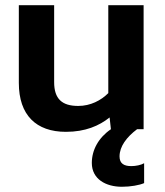

<svg xmlns="http://www.w3.org/2000/svg" viewBox="-20 -494 632 734"><path d="M482 141C455 141 437 132 437 104C437 66 464 30 504 0H529V-474H394V-138C366 -110 326 -89 279 -89C217 -89 187 -116 187 -180V-474H52V-177C52 -54 118 10 232 10C306 10 359 -13 399 -45L404 0C357 32 331 79 331 129C331 191 385 220 446 220C479 220 513 214 531 206V130C519 137 499 141 482 141Z"/></svg>

Font: Kanit Medium
Style: Regular
Weight: 500
Designer: Katatrad Team
Foundry: CadsonDemak
Version: Version 1.000;PS 001.000;hotconv 1.0.88;makeotf.lib2.5.64775